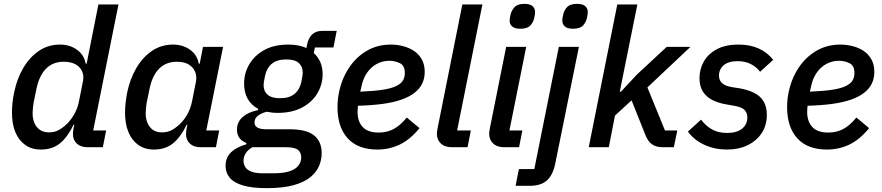

<svg xmlns="http://www.w3.org/2000/svg" viewBox="-20 -763 4571 995"><path d="M513 0H434Q399 0 378.5 -18.5Q358 -37 358 -68Q358 -75 359 -83Q360 -91 361 -97L365 -116H361Q330 -52 290.5 -20Q251 12 192 12Q144 12 110.5 -12Q77 -36 59.5 -78.5Q42 -121 42 -179Q42 -206 45 -233.5Q48 -261 54 -287Q68 -355 100.5 -410.5Q133 -466 181 -499Q229 -532 291 -532Q341 -532 378.5 -505.5Q416 -479 424 -433H429L490 -740H594L463 -87H530ZM234 -77Q265 -77 289 -91.5Q313 -106 333 -127Q354 -150 369 -179Q384 -208 390 -242L409 -337Q416 -367 406.5 -391Q397 -415 372.5 -429Q348 -443 310 -443Q254 -443 218.5 -407Q183 -371 169 -303L154 -230Q152 -218 150.5 -203.5Q149 -189 149 -176Q149 -148 158.5 -125.5Q168 -103 187 -90Q206 -77 234 -77Z M1099 0H1020Q985 0 964.5 -18.5Q944 -37 944 -68Q944 -75 945 -83Q946 -91 947 -97L951 -116H947Q916 -52 876.5 -20Q837 12 778 12Q730 12 696.5 -12Q663 -36 645.5 -78.5Q628 -121 628 -179Q628 -205 631 -231Q634 -257 639 -283Q653 -352 685.5 -408.5Q718 -465 766.5 -498.5Q815 -532 877 -532Q927 -532 964.5 -505.5Q1002 -479 1010 -433H1015L1032 -520H1136L1049 -87H1116ZM819 -77Q851 -77 875 -91.5Q899 -106 919 -127Q941 -150 955.5 -179.5Q970 -209 976 -242L995 -337Q1001 -366 991.5 -390Q982 -414 958.5 -428.5Q935 -443 897 -443Q840 -443 804.5 -407Q769 -371 755 -303L740 -230Q738 -218 736.5 -203Q735 -188 735 -176Q735 -148 744.5 -125.5Q754 -103 772.5 -90Q791 -77 819 -77Z M1647 31Q1647 65 1633.5 97Q1620 129 1588.5 155Q1557 181 1502 196.5Q1447 212 1363 212Q1286 212 1239 198Q1192 184 1170.5 158Q1149 132 1149 97Q1149 53 1177.5 26Q1206 -1 1256 -15L1257 -22Q1233 -31 1220.5 -48.5Q1208 -66 1208 -91Q1208 -131 1238 -157Q1268 -183 1317 -192L1318 -199Q1282 -218 1263.5 -251Q1245 -284 1245 -330Q1245 -384 1272 -430Q1299 -476 1350 -504Q1401 -532 1475 -532Q1502 -532 1525.5 -527.5Q1549 -523 1568 -514L1571 -530Q1578 -566 1597.5 -584.5Q1617 -603 1650 -603H1725L1708 -517H1612L1606 -488Q1628 -469 1640 -441Q1652 -413 1652 -379Q1652 -325 1624.5 -279Q1597 -233 1545 -205.5Q1493 -178 1419 -178Q1404 -178 1390 -179.5Q1376 -181 1362 -184Q1335 -177 1317 -163.5Q1299 -150 1299 -128Q1299 -111 1314 -102Q1329 -93 1361 -93H1482Q1568 -93 1607.5 -61.5Q1647 -30 1647 31ZM1541 53Q1541 28 1524.5 14Q1508 0 1463 0H1288Q1265 13 1253.5 31Q1242 49 1242 70Q1242 89 1251.5 103.5Q1261 118 1283 126.5Q1305 135 1343 135H1397Q1449 135 1480.5 124.5Q1512 114 1526.5 95Q1541 76 1541 53ZM1431 -254Q1480 -254 1507 -277Q1534 -300 1542 -340Q1546 -362 1547.5 -370.5Q1549 -379 1549 -386Q1549 -418 1528.5 -436.5Q1508 -455 1464 -455Q1415 -455 1388 -432Q1361 -409 1353 -368Q1349 -347 1347.5 -338Q1346 -329 1346 -322Q1346 -290 1367 -272Q1388 -254 1431 -254Z M1936 12Q1835 12 1782 -46Q1729 -104 1729 -208Q1729 -228 1731 -247.5Q1733 -267 1737 -285Q1751 -354 1787.5 -410Q1824 -466 1879.5 -499Q1935 -532 2006 -532Q2037 -532 2068.5 -524Q2100 -516 2125 -499.5Q2150 -483 2165.5 -456Q2181 -429 2181 -390Q2181 -357 2168 -330Q2155 -303 2128 -282Q2101 -261 2059.5 -246.5Q2018 -232 1962.5 -224.5Q1907 -217 1835 -215Q1834 -206 1833.5 -197Q1833 -188 1833 -182Q1833 -134 1859.5 -105Q1886 -76 1943 -76Q1986 -76 2021 -95Q2056 -114 2088 -154L2154 -99Q2105 -39 2051 -13.5Q1997 12 1936 12ZM1998 -448Q1962 -448 1932 -431.5Q1902 -415 1881.5 -385Q1861 -355 1853 -314L1847 -288Q1919 -291 1964 -298Q2009 -305 2034 -317.5Q2059 -330 2068.5 -346.5Q2078 -363 2078 -385Q2078 -423 2052.5 -435.5Q2027 -448 1998 -448Z M2403 0H2322Q2285 0 2264.5 -19.5Q2244 -39 2244 -70Q2244 -76 2245 -82Q2246 -88 2247 -95L2376 -740H2480L2349 -87H2420Z M2676 -614Q2647 -614 2634 -626Q2621 -638 2621 -656Q2621 -662 2622.5 -669.5Q2624 -677 2626 -689Q2632 -711 2647.5 -727Q2663 -743 2698 -743Q2727 -743 2740 -731Q2753 -719 2753 -701Q2753 -695 2752 -687Q2751 -679 2748 -668Q2743 -646 2727.5 -630Q2712 -614 2676 -614ZM2670 0H2593Q2556 0 2535.5 -19.5Q2515 -39 2515 -70Q2515 -76 2516 -82Q2517 -88 2518 -95L2603 -520H2707L2620 -87H2687Z M2749 113 2876 -520H2980L2858 82Q2847 141 2816 170.5Q2785 200 2724 200H2652L2669 113ZM2949 -614Q2920 -614 2907 -626Q2894 -638 2894 -656Q2894 -662 2895 -669.5Q2896 -677 2899 -689Q2904 -711 2919.5 -727Q2935 -743 2971 -743Q3000 -743 3013 -731Q3026 -719 3026 -701Q3026 -695 3025 -687Q3024 -679 3021 -668Q3016 -646 3000.5 -630Q2985 -614 2949 -614Z M3031 0 3179 -740H3283L3211 -383L3192 -288H3198L3281 -377L3435 -520H3558L3335 -310L3426 -87H3490L3472 0H3415Q3380 0 3358.5 -15.5Q3337 -31 3324 -65L3253 -243L3167 -164L3135 0Z M3747 12Q3685 12 3631.5 -12Q3578 -36 3545 -81L3613 -143Q3638 -110 3670.5 -92Q3703 -74 3748 -74Q3798 -74 3825.5 -96Q3853 -118 3853 -155Q3853 -176 3840 -191.5Q3827 -207 3789 -214L3744 -222Q3702 -229 3671 -245Q3640 -261 3622.5 -288.5Q3605 -316 3605 -358Q3605 -404 3627 -443.5Q3649 -483 3694 -507.5Q3739 -532 3808 -532Q3866 -532 3911 -512Q3956 -492 3987 -453L3919 -391Q3901 -415 3872 -430.5Q3843 -446 3802 -446Q3755 -446 3730.5 -425Q3706 -404 3706 -371Q3706 -349 3720 -334Q3734 -319 3770 -312L3815 -305Q3858 -297 3889.5 -281Q3921 -265 3937.5 -237Q3954 -209 3954 -167Q3954 -115 3928.5 -75Q3903 -35 3856.5 -11.5Q3810 12 3747 12Z M4266 12Q4165 12 4112 -46Q4059 -104 4059 -208Q4059 -228 4061 -247.5Q4063 -267 4067 -285Q4081 -354 4117.5 -410Q4154 -466 4209.5 -499Q4265 -532 4336 -532Q4367 -532 4398.5 -524Q4430 -516 4455 -499.5Q4480 -483 4495.5 -456Q4511 -429 4511 -390Q4511 -357 4498 -330Q4485 -303 4458 -282Q4431 -261 4389.5 -246.5Q4348 -232 4292.5 -224.5Q4237 -217 4165 -215Q4164 -206 4163.5 -197Q4163 -188 4163 -182Q4163 -134 4189.5 -105Q4216 -76 4273 -76Q4316 -76 4351 -95Q4386 -114 4418 -154L4484 -99Q4435 -39 4381 -13.5Q4327 12 4266 12ZM4328 -448Q4292 -448 4262 -431.5Q4232 -415 4211.5 -385Q4191 -355 4183 -314L4177 -288Q4249 -291 4294 -298Q4339 -305 4364 -317.5Q4389 -330 4398.5 -346.5Q4408 -363 4408 -385Q4408 -423 4382.5 -435.5Q4357 -448 4328 -448Z"/></svg>

Font: IBM Plex Sans Medium
Style: Italic
Weight: 500
Italic angle: -11.31°
Designer: Mike Abbink, Paul van der Laan, Pieter van Rosmalen
Foundry: Bold Monday
Version: Version 3.201